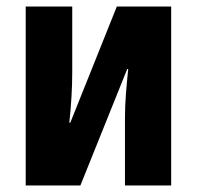

<svg xmlns="http://www.w3.org/2000/svg" viewBox="-20 -570 606 590"><path d="M59 0V-550H202V-349Q202 -276 193 -193H196L339 -550H506V0H364V-205Q364 -243 367 -281.5Q370 -320 374 -358H371L227 0Z"/></svg>

Font: Noto Sans Condensed ExtraBold
Style: Regular
Weight: 800
Width: 3
Designer: Monotype Design Team
Foundry: Monotype Imaging Inc.
Version: Version 2.013; ttfautohint (v1.8.4.7-5d5b)